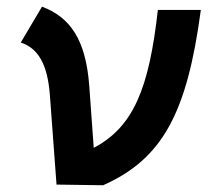

<svg xmlns="http://www.w3.org/2000/svg" viewBox="-20 -547 626 569"><path d="M147.5 0 285.6 2C460.4 -75.7 534.2 -210 575.2 -517.6H447.8C421.9 -284.7 375 -170.4 257.8 -108.9L244.6 -291.5C234.4 -431.2 187 -496.1 104.5 -527.3L41.5 -420.9C91.3 -404.8 121.1 -358.9 127.9 -264.2Z"/></svg>

Font: Cascadia Mono SemiBold
Style: Italic
Weight: 600
Italic angle: -10°
Monospace: yes
Designer: Aaron Bell
Foundry: Saja Typeworks
Version: Version 2404.023